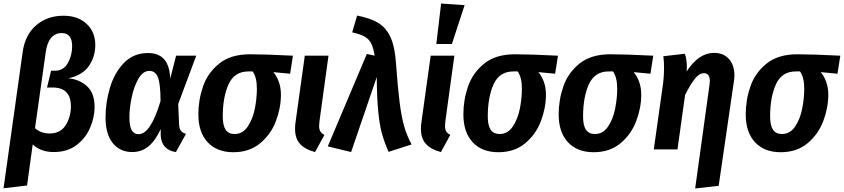

<svg xmlns="http://www.w3.org/2000/svg" viewBox="-29 -845 4773 1086"><path d="M99 -549Q112 -647 175 -701.5Q238 -756 330 -756Q412 -756 461 -710Q510 -664 510 -590Q510 -524 473.5 -471.5Q437 -419 357 -402Q419 -397 462.5 -358Q506 -319 506 -240Q506 -182 481 -123Q456 -64 404 -24.5Q352 15 275 15Q202 15 156 -28L124 204L-9 220ZM372 -244Q372 -350 269 -350H237L260 -445H283Q330 -445 354.5 -488Q379 -531 379 -584Q379 -658 320 -658Q283 -658 259.5 -630Q236 -602 229 -545L169 -120Q202 -90 252 -90Q313 -90 342.5 -137Q372 -184 372 -244Z M934 -400 967 -530H1081L979 -257L984 -140Q985 -117 994.5 -105Q1004 -93 1023 -88L966 15Q927 10 904.5 -14Q882 -38 880 -80V-115Q851 -51 812 -18Q773 15 719 15Q650 15 609 -35.5Q568 -86 568 -180Q568 -266 593 -349.5Q618 -433 672 -489Q726 -545 808 -545Q869 -545 900 -509Q931 -473 934 -400ZM703 -182Q703 -131 716 -108.5Q729 -86 755 -86Q823 -86 879 -273Q879 -370 864.5 -407Q850 -444 816 -444Q779 -444 753.5 -399Q728 -354 715.5 -292.5Q703 -231 703 -182Z M1093 -198Q1093 -280 1119.5 -356.5Q1146 -433 1211 -485.5Q1276 -538 1385 -538Q1470 -538 1628 -530L1612 -428L1517 -437Q1535 -417 1547.5 -384Q1560 -351 1560 -309Q1560 -236 1532 -161Q1504 -86 1443 -35Q1382 16 1291 16Q1198 16 1145.5 -40.5Q1093 -97 1093 -198ZM1424 -343Q1424 -408 1400 -441H1376Q1297 -441 1264 -368.5Q1231 -296 1231 -186Q1231 -135 1247.5 -111Q1264 -87 1298 -87Q1344 -87 1372.5 -129.5Q1401 -172 1412.5 -231Q1424 -290 1424 -343Z M1778 -159Q1776 -139 1776 -133Q1776 -114 1782.5 -102.5Q1789 -91 1806 -82L1753 15Q1696 0 1668 -31Q1640 -62 1640 -115Q1640 -137 1642 -149L1695 -530H1829Z M2211 -485Q2221 -347 2231.5 -265Q2242 -183 2257.5 -129.5Q2273 -76 2299 -28L2169 14Q2145 -40 2131.5 -89Q2118 -138 2110.5 -213Q2103 -288 2102 -409L1957 15L1825 -17L2046 -540L2090 -530Q2083 -574 2071 -598.5Q2059 -623 2034 -637.5Q2009 -652 1963 -662L1991 -757Q2068 -742 2112.5 -714Q2157 -686 2181 -632Q2205 -578 2211 -485Z M2490 -159Q2488 -139 2488 -133Q2488 -114 2494.5 -102.5Q2501 -91 2518 -82L2465 15Q2408 0 2380 -31Q2352 -62 2352 -115Q2352 -137 2354 -149L2407 -530H2541ZM2599 -816 2527 -596H2439L2466 -825Z M2592 -198Q2592 -280 2618.5 -356.5Q2645 -433 2710 -485.5Q2775 -538 2884 -538Q2969 -538 3127 -530L3111 -428L3016 -437Q3034 -417 3046.5 -384Q3059 -351 3059 -309Q3059 -236 3031 -161Q3003 -86 2942 -35Q2881 16 2790 16Q2697 16 2644.5 -40.5Q2592 -97 2592 -198ZM2923 -343Q2923 -408 2899 -441H2875Q2796 -441 2763 -368.5Q2730 -296 2730 -186Q2730 -135 2746.5 -111Q2763 -87 2797 -87Q2843 -87 2871.5 -129.5Q2900 -172 2911.5 -231Q2923 -290 2923 -343Z M3131 -198Q3131 -280 3157.5 -356.5Q3184 -433 3249 -485.5Q3314 -538 3423 -538Q3508 -538 3666 -530L3650 -428L3555 -437Q3573 -417 3585.5 -384Q3598 -351 3598 -309Q3598 -236 3570 -161Q3542 -86 3481 -35Q3420 16 3329 16Q3236 16 3183.5 -40.5Q3131 -97 3131 -198ZM3462 -343Q3462 -408 3438 -441H3414Q3335 -441 3302 -368.5Q3269 -296 3269 -186Q3269 -135 3285.5 -111Q3302 -87 3336 -87Q3382 -87 3410.5 -129.5Q3439 -172 3450.5 -231Q3462 -290 3462 -343Z M3984 -364Q3986 -382 3986 -387Q3986 -431 3952 -431Q3927 -431 3902.5 -401Q3878 -371 3846 -308L3803 0H3669L3722 -376Q3727 -416 3727 -460Q3727 -502 3723 -527L3845 -541Q3856 -508 3856 -469Q3856 -451 3855 -441Q3923 -546 4010 -546Q4063 -546 4094 -511.5Q4125 -477 4125 -418Q4125 -402 4122 -384L4036 206L3903 221Z M4189 -198Q4189 -280 4215.5 -356.5Q4242 -433 4307 -485.5Q4372 -538 4481 -538Q4566 -538 4724 -530L4708 -428L4613 -437Q4631 -417 4643.5 -384Q4656 -351 4656 -309Q4656 -236 4628 -161Q4600 -86 4539 -35Q4478 16 4387 16Q4294 16 4241.5 -40.5Q4189 -97 4189 -198ZM4520 -343Q4520 -408 4496 -441H4472Q4393 -441 4360 -368.5Q4327 -296 4327 -186Q4327 -135 4343.5 -111Q4360 -87 4394 -87Q4440 -87 4468.5 -129.5Q4497 -172 4508.5 -231Q4520 -290 4520 -343Z"/></svg>

Font: Fira Sans Condensed SemiBold
Style: Italic
Weight: 600
Width: 3
Italic angle: -8°
Designer: bBox Type GmbH & Carrois Corporate GbR & Edenspiekermann AG
Foundry: bBox Type GmbH & Carrois Corporate GbR & Edenspiekermann AG
Version: Version 4.301